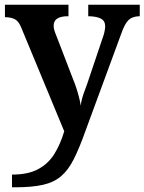

<svg xmlns="http://www.w3.org/2000/svg" viewBox="-20 -556 614 816"><path d="M31 186Q100 186 143 162.5Q186 139 211.5 97.5Q237 56 253 2L71 -437Q60 -465 44.5 -473.5Q29 -482 5 -483H1V-536H271V-487H268Q240 -487 224 -477.5Q208 -468 208 -446Q208 -438 211 -427.5Q214 -417 218 -408L288 -226Q298 -202 305 -180Q312 -158 316.5 -140Q321 -122 323 -107Q326 -131 335.5 -158.5Q345 -186 351 -201L417 -397Q421 -407 424 -421Q427 -435 427 -444Q427 -467 409.5 -476.5Q392 -486 359 -487H355V-536H574V-487H571Q542 -486 526 -470.5Q510 -455 495 -412L343 1Q317 74 293.5 120.5Q270 167 239.5 193Q209 219 162.5 229.5Q116 240 45 240H31Z"/></svg>

Font: Noto Naskh Arabic SemiBold
Style: Regular
Weight: 600
Designer: Monotype Design Team, David Williams, Mohamad Dakak and Nizar Qandah
Foundry: Monotype Imaging Inc.
Version: Version 2.016